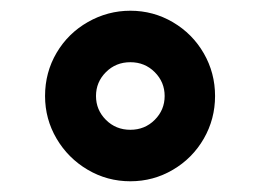

<svg xmlns="http://www.w3.org/2000/svg" viewBox="-20 -799 486 358"><path d="M64 -620Q64 -664 85.5 -700.5Q107 -737 144 -758Q181 -779 223 -779Q266 -779 302.5 -757.5Q339 -736 360 -699.5Q381 -663 381 -620Q381 -577 360 -540.5Q339 -504 302.5 -482.5Q266 -461 223 -461Q180 -461 143.5 -482.5Q107 -504 85.5 -540.5Q64 -577 64 -620ZM287 -620Q287 -646 268.5 -664.5Q250 -683 223 -683Q196 -683 177.5 -664.5Q159 -646 159 -620Q159 -594 177.5 -575.5Q196 -557 223 -557Q250 -557 268.5 -575.5Q287 -594 287 -620Z"/></svg>

Font: Open Sauce One Black
Style: Regular
Weight: 900
Designer: Alfredo Marco Pradil
Foundry: Creative Sauce Fz LLC
Version: Version 1.477